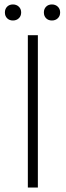

<svg xmlns="http://www.w3.org/2000/svg" viewBox="-20 -843 295 862"><path d="M105 -685H150V-1H105ZM2 -787Q2 -803 12 -813Q22 -823 38 -823Q54 -823 64.5 -813Q75 -803 75 -787Q75 -771 64.5 -761Q54 -751 38 -751Q22 -751 12 -761Q2 -771 2 -787ZM177 -787Q177 -803 187 -813Q197 -823 213 -823Q229 -823 239.5 -813Q250 -803 250 -787Q250 -771 239.5 -761Q229 -751 213 -751Q197 -751 187 -761Q177 -771 177 -787Z"/></svg>

Font: Bellota Text Light
Style: Regular
Weight: 300
Designer: Kemie Guaida
Foundry: Kemie Guaida
Version: Version 4.001